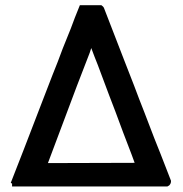

<svg xmlns="http://www.w3.org/2000/svg" viewBox="-20 -710 687 722"><path d="M623 -28.3Q623 -19.5 616.2 -12.7L609.4 -8.8H25.4V-19.5L20.5 -22.5Q26.4 -37.1 69.3 -147.5Q112.3 -257.8 139.6 -330.1L177.7 -428.7Q197.3 -476.6 215.8 -527.3L246.1 -602.5Q259.8 -640.6 280.3 -690.4H293H295.9H297.9H308.6H321.3H328.1H335.9H344.7H352.5H361.3L367.2 -685.5Q370.1 -682.6 371.1 -679.7L373 -674.8L446.3 -485.4L484.4 -387.7Q502.9 -337.9 522.5 -288.6Q542 -239.3 560.5 -189.5Q576.2 -151.4 623 -30.3ZM160.2 -96.7 486.3 -97.7Q480.5 -112.3 475.6 -127Q463.9 -156.2 442.9 -212.4Q421.9 -268.6 414.1 -290Q399.4 -327.1 347.7 -465.8Q335 -497.1 323.2 -529.3Q322.3 -526.4 317.4 -511.7L269.5 -387.7Q252 -340.8 160.2 -96.7Z"/></svg>

Font: LeFont
Style: Default
Weight: 400
Designer: Leryon MEDIA
Version: Version 1.0